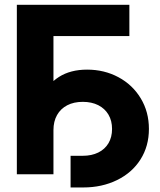

<svg xmlns="http://www.w3.org/2000/svg" viewBox="-20 -748 686 824"><path d="M535.2 -593.2H209.4V0H52.3V-727.5H535.2ZM282.9 -79.4H335.2Q373.5 -79.4 401.9 -93.5Q430.2 -107.5 445.6 -133.4Q460.9 -159.4 460.9 -194.6Q460.9 -229.8 445.5 -256Q430 -282.2 401.7 -296.6Q373.3 -310.9 335.2 -310.9Q296.8 -310.9 268.5 -296.2Q240.1 -281.4 224.8 -254.2Q209.4 -226.9 209.4 -189.9H133.2Q133.2 -270.1 158.4 -328.3Q183.6 -386.5 233.1 -417.9Q282.5 -449.2 353.9 -449.2Q427.5 -449.2 488.2 -416.7Q548.9 -384.2 584 -326Q619.1 -267.9 619.1 -194.6Q619.1 -120.8 583 -63.8Q546.9 -6.7 482.2 24.9Q417.6 56.5 337.5 56.5H282.9Z"/></svg>

Font: Intratopia Thin
Style: Regular
Weight: 100
Designer: Rasmus Andersson
Foundry: rsms
Version: Version 3.000;Glyphs 3.2.3 (3260)